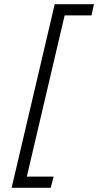

<svg xmlns="http://www.w3.org/2000/svg" viewBox="-20 -767 465 909"><path d="M239 -747H425L413 -694H286L107 69H234L220 122H35Z"/></svg>

Font: Cairo Light
Style: Italic
Weight: 300
Italic angle: -13°
Designer: Mohamed Gaber, Accademia di Belle Arti di Urbino and others
Foundry: Kief Type Foundry, Accademia di Belle Arti di Urbino and others
Version: Version 3.011